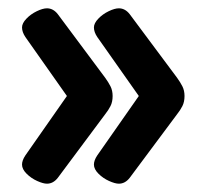

<svg xmlns="http://www.w3.org/2000/svg" viewBox="-20 -489 483 462"><path d="M266 -469Q281 -469 292 -455L406 -302Q414 -291 419 -281Q424 -271 424 -258Q424 -244 419 -234Q414 -224 406 -214L292 -61Q281 -47 266 -47Q257 -47 242.5 -53.5Q228 -60 217 -71Q206 -82 206 -93Q206 -103 214 -115L314 -258L214 -400Q206 -412 206 -423Q206 -433 216.5 -444Q227 -455 241.5 -462Q256 -469 266 -469ZM93 -469Q108 -469 119 -455L233 -302Q241 -291 246 -281Q251 -271 251 -258Q251 -244 246 -234Q241 -224 233 -214L119 -61Q108 -47 93 -47Q84 -47 69.5 -53.5Q55 -60 44 -71Q33 -82 33 -93Q33 -103 41 -115L141 -258L41 -400Q33 -412 33 -423Q33 -433 43.5 -444Q54 -455 68.5 -462Q83 -469 93 -469Z"/></svg>

Font: Asap Semi Condensed
Style: Bold
Weight: 700
Width: 4
Designer: Pablo Cosgaya
Foundry: Omnibus-Type
Version: Version 3.001; ttfautohint (v1.8.4.7-5d5b)